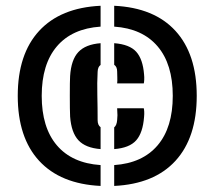

<svg xmlns="http://www.w3.org/2000/svg" viewBox="-20 -624 725 649"><path d="M40 -300Q40 -441 112.2 -519.5Q184.5 -598 320 -604.5V-534Q223.5 -527.5 172.2 -467.2Q121 -407 121 -300Q121 -193 172.2 -132.8Q223.5 -72.5 320 -66V4.5Q184.5 -2 112.2 -80.5Q40 -159 40 -300ZM366 4.5V-66Q461.5 -72.5 512.8 -132.8Q564 -193 564 -300Q564 -407 512.8 -467.2Q461.5 -527.5 366 -534V-604.5Q501.5 -598 573.2 -519.5Q645 -441 645 -300Q645 -159 573.2 -80.5Q501.5 -2 366 4.5ZM217 -230Q216.5 -239.5 216.2 -259Q216 -278.5 216 -301Q216 -323.5 216.2 -342Q216.5 -360.5 217 -367Q220.5 -422 244.8 -448Q269 -474 320 -478V-404.5Q310.5 -398 310 -381Q308 -344.5 309 -302.8Q310 -261 310 -218Q310 -201 320 -194V-120Q269 -124 245 -150Q221 -176 217 -230ZM366 -478Q418 -474 440.5 -449Q463 -424 467 -372Q468 -363 467.5 -354Q467 -345 466 -342H376Q377 -349.5 376.5 -362.5Q376 -375.5 376 -382Q376 -398.5 366 -405ZM366 -120V-193.5Q374.5 -200 376 -218Q377 -226.5 377 -234.5Q377 -242.5 376 -258H466Q467 -254.5 467.5 -246.8Q468 -239 467 -229Q463 -175 440.2 -149.5Q417.5 -124 366 -120Z"/></svg>

Font: Big Shoulders Stencil Text Black
Style: Regular
Weight: 900
Designer: Patric King
Foundry: XO Type Co
Version: Version 1.000